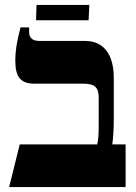

<svg xmlns="http://www.w3.org/2000/svg" viewBox="-20 -758 553 778"><path d="M126 -676H339L342 -738H128ZM17 0H489V-173H435C439 -200 441 -240 441 -273V-443C441 -537 400 -592 326 -592H140C111 -592 98 -605 98 -629V-647H63C47 -583 42 -551 42 -512C42 -446 64 -419 119 -419H315C364 -419 380 -405 380 -361V-256C380 -209 378 -190 374 -173H60Z"/></svg>

Font: Noto Serif Hebrew SemiCondensed ExtraBold
Style: Regular
Weight: 800
Width: 4
Designer: Monotype Design Team
Foundry: Monotype Imaging Inc.
Version: Version 2.004